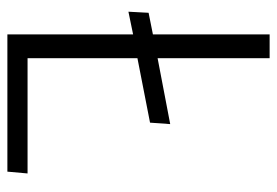

<svg xmlns="http://www.w3.org/2000/svg" viewBox="-138 -630 768 533"><g transform="rotate(90 246.5 -364.0)"><path d="M13 -336 16 -392 76 -404V-728H142V-417L325 -452L321 -396L142 -361V-56H462L457 0H76V-349Z"/></g></svg>

Font: Murecho Light
Style: Regular
Weight: 300
Designer: Neil Summerour
Foundry: Positype
Version: Version 1.010; ttfautohint (v1.8.3)